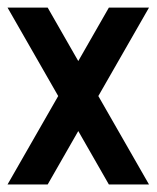

<svg xmlns="http://www.w3.org/2000/svg" viewBox="-20 -489 415 509"><path d="M375 -468.8 240.7 -234.4 375 0H268.6L187.5 -141.6L106.4 0H0L134.3 -234.4L0 -468.8H106.4L187.5 -327.1L268.6 -468.8Z"/></svg>

Font: Lambda
Style: Regular
Weight: 400
Designer: GGBotNet
Version: 0.22